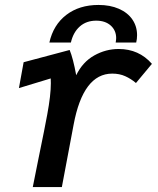

<svg xmlns="http://www.w3.org/2000/svg" viewBox="-20 -756 640 776"><path d="M134 -107.5Q163 -248.5 171 -293.5Q185.5 -371.5 185.5 -419.5Q185.5 -433 185 -439L56.5 -400L75.5 -504.5L261.5 -554Q275.5 -520 288 -452Q314 -505.5 360.8 -531.8Q407.5 -558 459.5 -558Q541.5 -558 594 -498L529.5 -420.5Q509.5 -437.5 486.2 -448Q463 -458.5 433.5 -458.5Q316 -458.5 277.5 -252L230 0H112.5ZM378 -736Q425 -736 460.5 -720.5Q496 -705 515 -677.2Q534 -649.5 534 -614Q534 -598.5 530.5 -584H447.5Q449.5 -596 449.5 -602Q449.5 -633 427.5 -652.8Q405.5 -672.5 369 -672.5Q329 -672.5 302.5 -649Q276 -625.5 266.5 -584H179.5Q195.5 -655.5 248 -695.8Q300.5 -736 378 -736Z"/></svg>

Font: JuliaMono SemiBold
Style: Italic
Weight: 600
Italic angle: -9°
Monospace: yes
Designer: cormullion
Foundry: corm
Version: Version 0.056; ttfautohint (v1.8.4)